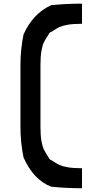

<svg xmlns="http://www.w3.org/2000/svg" viewBox="-20 -853 508 1040"><path d="M257.5 14.2Q288.3 34.2 302.5 40.8Q316.7 47.5 346.2 52.9Q375.8 58.3 424.2 58.3V166.7Q339.2 166.7 257.5 158.3Q161.7 121.7 107.5 0Q90.8 -81.7 90.8 -166.7V-500Q90.8 -585 107.5 -666.7Q159.2 -780.8 257.5 -825Q339.2 -833.3 424.2 -833.3V-724.2Q375.8 -724.2 346.2 -718.8Q316.7 -713.3 302.5 -706.7Q288.3 -700 257.5 -680V-680.8Q245.8 -675 243.3 -666.7Q223.3 -635.8 216.7 -621.7Q210 -607.5 204.6 -577.9Q199.2 -548.3 199.2 -500V-166.7Q199.2 -118.3 204.6 -88.8Q210 -59.2 216.7 -45Q223.3 -30.8 243.3 0Q246.7 9.2 257.5 15Z"/></svg>

Font: 0xA000
Style: Bold
Weight: 700
Version: Version 0.1